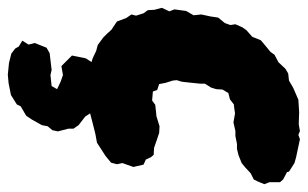

<svg xmlns="http://www.w3.org/2000/svg" viewBox="-168 -392 787 491"><g transform="rotate(90 225.5 -146.5)"><path d="M169 24 159 19 129 10 110 1 95 -3 76 -17 66 -27 56 -38 35 -52 26 -76 17 -89 20 -101 14 -120 6 -131 5 -148 0 -167 9 -186 4 -199 8 -229 19 -248 17 -268 22 -291 25 -311 39 -328 44 -342 42 -355 50 -373 57 -383 74 -398 83 -420 96 -431 113 -445 120 -455 139 -465 156 -483 168 -490 186 -492 205 -503 235 -516 267 -518 298 -517 315 -520 325 -516 336 -520 355 -516 383 -510 397 -506 419 -492 420 -487 439 -477 446 -469V-442L451 -429L444 -412L439 -402L423 -394L408 -380L397 -371L377 -363L361 -359H348L328 -355H315L293 -350L270 -354L256 -352L247 -351L234 -341L218 -337L209 -322L208 -306L204 -293L194 -277V-265L191 -236L189 -218L185 -205L186 -195L192 -176L195 -160L210 -155L214 -144L237 -142L248 -150L266 -152L277 -153L303 -161L320 -160L338 -154L358 -147L376 -146L382 -139L388 -126L401 -120L407 -94L397 -66L400 -52L396 -37L379 -23L345 -1L323 3L295 10L272 16L253 20L236 24L206 21L193 19ZM171 227 141 224 117 218 104 208 99 199 84 190 94 174 90 158 102 128 116 120 159 115 172 118 200 115 208 101 189 92 172 86 149 90 138 79 122 63 129 28 143 6 154 -18H187L201 -19L228 -26L253 -25L270 -23L271 -7L280 3L269 15L278 29L300 46L309 59V72L316 99L313 113L303 125L300 140L286 165L276 180L252 194L247 204L223 219L193 225Z"/></g></svg>

Font: Winky Rough ExtraBold
Style: Italic
Weight: 800
Italic angle: -8.97852°
Designer: Simon Atzbach
Foundry: typofactur
Version: Version 1.206; ttfautohint (v1.8.4.7-5d5b)